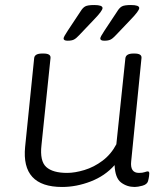

<svg xmlns="http://www.w3.org/2000/svg" viewBox="-20 -738 665 764"><path d="M227 6Q64 6 80 -154L116 -507Q118 -525 148 -525H153Q183 -525 181 -507L145 -160Q138 -97 164 -73.5Q190 -50 247 -50Q278 -50 316 -61.5Q354 -73 388 -98.5Q422 -124 443 -164L479 -507Q482 -525 511 -525H515Q545 -525 543 -507L502 -96Q497 -50 533 -50Q547 -50 555.5 -53Q564 -56 568 -56Q574 -56 574 -48Q574 -45 573 -36.5Q572 -28 569 -17Q565 -4 546.5 1Q528 6 516 6Q485 6 461.5 -12Q438 -30 436 -81Q398 -38 341 -16Q284 6 227 6ZM249 -576Q233 -576 233 -585Q233 -591 249 -615L300 -692Q309 -707 319 -712.5Q329 -718 355 -718Q388 -718 388 -706Q388 -695 354 -660L295 -598Q283 -585 274 -580.5Q265 -576 249 -576ZM395 -576Q379 -576 379 -585Q379 -591 395 -615L446 -692Q455 -707 465 -712.5Q475 -718 501 -718Q534 -718 534 -706Q534 -695 500 -660L441 -598Q429 -585 420 -580.5Q411 -576 395 -576Z"/></svg>

Font: Asap Semi Expanded Semi Expanded Light
Style: Italic
Weight: 300
Width: 6
Italic angle: -6°
Designer: Pablo Cosgaya
Foundry: Omnibus-Type
Version: Version 3.001; ttfautohint (v1.8.4.7-5d5b)